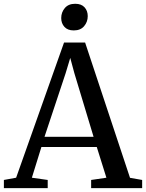

<svg xmlns="http://www.w3.org/2000/svg" viewBox="-32 -968 752 988"><path d="M51 -53.5 297.5 -749H406L637 -53L699.5 -42V0H437V-42L515.5 -53.5L466 -211.5H181L132 -53.5L213.5 -42V0H-12V-42ZM449.5 -264 350.5 -592 329.5 -670 305.5 -590.5 197 -264ZM347 -811.5Q316 -811.5 299.5 -829.8Q283 -848 283 -875Q283 -904.5 301.5 -926.5Q320 -948.5 354.5 -948.5H355.5Q386.5 -948.5 403 -930.5Q419.5 -912.5 419.5 -885Q419.5 -855.5 401 -833.5Q382.5 -811.5 348 -811.5Z"/></svg>

Font: Merriweather 48pt
Style: Regular
Weight: 400
Version: Version 2.100